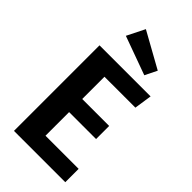

<svg xmlns="http://www.w3.org/2000/svg" viewBox="-285 -1022 1098 1098"><g transform="rotate(45 264.0 -472.5)"><path d="M195 -945 411 -825 375 -752 141 -837ZM486 -692 470 -585H220V-405H438V-299H220V-108H488V0H73V-692Z"/></g></svg>

Font: FiraGO SemiBold
Style: Regular
Weight: 600
Designer: bBox Type
Foundry: bBox Type GmbH
Version: Version 1.001;PS 001.001;hotconv 1.0.88;makeotf.lib2.5.64775